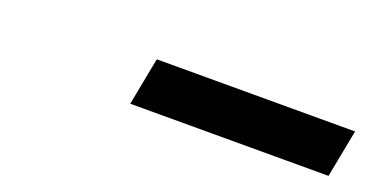

<svg xmlns="http://www.w3.org/2000/svg" viewBox="-22 -987 718 374"><g transform="rotate(20 336.5 -799.5)"><path d="M243 -750 262 -849H673L654 -750Z"/></g></svg>

Font: Teachers
Style: Italic
Weight: 400
Italic angle: -11°
Designer: Alfredo Marco Pradil, Chank Diesel
Version: Version 1.001